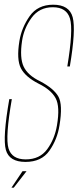

<svg xmlns="http://www.w3.org/2000/svg" viewBox="-20 -700 343 836"><path d="M30 117H40L95.5 45.5H78ZM91 5Q161 5 195.2 -44Q229.5 -93 239 -154Q254 -244.5 234.2 -279.5Q214.5 -314.5 155 -346Q101.5 -371.5 83.2 -409.5Q65 -447.5 76 -521.5Q84 -576.5 117.5 -622.5Q151 -668.5 210 -668.5Q270 -668.5 284.8 -619Q299.5 -569.5 273 -410.5H284Q311 -570 296.5 -624.8Q282 -679.5 211.5 -679.5Q144 -679.5 109 -629.5Q74 -579.5 64.5 -521.5Q51.5 -441 70.8 -403.2Q90 -365.5 147.5 -336Q202.5 -309 222.2 -272.5Q242 -236 228 -154Q218 -94.5 185.5 -50.2Q153 -6 92 -6Q31.5 -6 17 -54Q2.5 -102 31.5 -268.5H20.5Q-9 -100 5.5 -47.5Q20 5 91 5Z"/></svg>

Font: Anybody Thin Condensed
Style: Italic
Weight: 100
Width: 3
Italic angle: -10°
Version: Version 1.113;gftools[0.9.25]